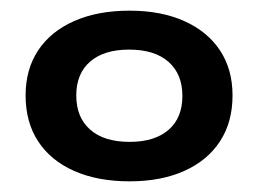

<svg xmlns="http://www.w3.org/2000/svg" viewBox="-20 -735 485 360"><path d="M223 -395Q163 -395 119 -414.5Q75 -434 51.5 -470Q28 -506 28 -556Q28 -605 51.5 -640.5Q75 -676 119 -695.5Q163 -715 223 -715Q282 -715 325.5 -695.5Q369 -676 392.5 -640.5Q416 -605 416 -556Q416 -506 392.5 -470Q369 -434 325.5 -414.5Q282 -395 223 -395ZM223 -469Q270 -469 296 -491.5Q322 -514 322 -555Q322 -596 296 -619Q270 -642 222 -642Q175 -642 149 -619.5Q123 -597 123 -556Q123 -515 149 -492Q175 -469 223 -469Z"/></svg>

Font: Nunito Sans 10pt Expanded
Style: Bold
Weight: 700
Width: 7
Designer: Vernon Adams
Foundry: Vernon Adams
Version: Version 3.101;gftools[0.9.27]